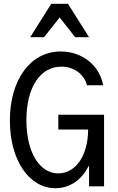

<svg xmlns="http://www.w3.org/2000/svg" viewBox="-20 -981 620 1011"><path d="M287 -299H444C444 -163 379 -68 287 -68C187 -68 119 -181 119 -348C119 -520 191 -630 303 -630C369 -630 423 -591 438 -532H523C505 -636 413 -710 300 -710C141 -710 32 -562 32 -346C32 -138 133 10 272 10C348 10 410 -34 446 -106H449V0H528V-377H287ZM139 -785H212L294 -889L376 -785H449L338 -961H250Z"/></svg>

Font: CommitMono-dimboump
Style: Regular
Weight: 400
Monospace: yes
Designer: Eigil Nikolajsen
Foundry: Eigil Nikolajsen
Version: Version 1.143